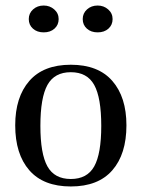

<svg xmlns="http://www.w3.org/2000/svg" viewBox="-20 -664 512 694"><path d="M138 -644Q160 -644 176 -630Q192 -616 192 -595Q192 -574 177 -560.5Q162 -547 138 -547Q114 -547 99 -560.5Q84 -574 84 -595Q84 -616 99.5 -630Q115 -644 138 -644ZM333 -644Q355 -644 371 -630Q387 -616 387 -595Q387 -574 372 -560.5Q357 -547 333 -547Q309 -547 294 -560.5Q279 -574 279 -595Q279 -616 294.5 -630Q310 -644 333 -644ZM35 -211Q35 -313 86 -371.5Q137 -430 236 -430Q335 -430 386 -371.5Q437 -313 437 -211Q437 -107 386 -48.5Q335 10 236 10Q137 10 86 -48.5Q35 -107 35 -211ZM126 -209Q126 -108 151.5 -62.5Q177 -17 236 -17Q295 -17 320.5 -62.5Q346 -108 346 -209Q346 -311 320.5 -357Q295 -403 236 -403Q177 -403 151.5 -357Q126 -311 126 -209Z"/></svg>

Font: Unna
Style: Regular
Weight: 400
Designer: Jorge de Buen U.
Foundry: Omnibus-Type
Version: Version 2.006;PS 002.006;hotconv 1.0.70;makeotf.lib2.5.58329